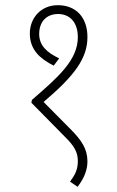

<svg xmlns="http://www.w3.org/2000/svg" viewBox="-20 -652 451 740"><path d="M203 -632C137 -632 95 -582 95 -523C95 -460 134 -426 187 -399L208 -427C160 -450 131 -477 131 -521C131 -568 159 -598 204 -598C248 -598 280 -567 280 -509C280 -421 206 -356 103 -267L101 -256L231 -124C269 -87 280 -62 280 -31C280 2 269 22 250 48L279 68C306 33 317 1 317 -30C317 -79 293 -112 255 -151L148 -259C267 -360 317 -427 317 -509C317 -586 272 -632 203 -632Z"/></svg>

Font: Noto Sans ExtraCondensed ExtraLight
Style: Italic
Weight: 200
Width: 2
Italic angle: -12°
Designer: Monotype Design Team
Foundry: Monotype Imaging Inc.
Version: Version 2.013